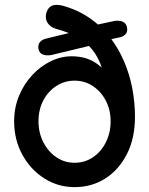

<svg xmlns="http://www.w3.org/2000/svg" viewBox="-20 -760 612 788"><path d="M286 8Q218 8 161.5 -28Q105 -64 71.5 -125.5Q38 -187 38 -262Q38 -318 58 -366.5Q78 -415 112 -451.5Q146 -488 188 -508.5Q230 -529 274 -529Q329 -529 368.5 -504.5Q408 -480 432.5 -439Q457 -398 467 -347L414 -379Q412 -437 398.5 -480Q385 -523 360 -554.5Q335 -586 298 -607Q261 -628 212 -641Q193 -646 180.5 -659.5Q168 -673 168 -691Q168 -709 178.5 -724.5Q189 -740 211 -740Q224 -740 236 -737Q298 -720 347 -686.5Q396 -653 431 -607.5Q466 -562 489 -508.5Q512 -455 523 -397Q534 -339 534 -281Q534 -192 500.5 -127Q467 -62 411.5 -27Q356 8 286 8ZM286 -92Q328 -92 361.5 -114.5Q395 -137 414.5 -176Q434 -215 434 -262Q434 -309 414.5 -346.5Q395 -384 361.5 -406.5Q328 -429 286 -429Q245 -429 211 -407Q177 -385 157.5 -347.5Q138 -310 138 -262Q138 -215 158 -176Q178 -137 211.5 -114.5Q245 -92 286 -92ZM190 -534Q171 -531 156.5 -536Q142 -541 138 -559Q135 -577 144 -587.5Q153 -598 171 -602L286 -630L342 -651L450 -674Q468 -677 482.5 -671.5Q497 -666 501 -649Q505 -631 495.5 -620Q486 -609 468 -606L394 -590L352 -573Z"/></svg>

Font: Quicksand Light SemiBold
Style: Regular
Weight: 600
Version: Version 3.004